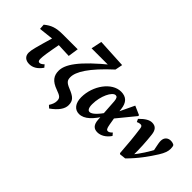

<svg xmlns="http://www.w3.org/2000/svg" viewBox="-65 -1342 2157 2157"><g transform="rotate(45 1013.5 -263.0)"><path d="M35.4 -351.9 229.1 -373.5H275.2L478.1 -364.9L496.7 -489.3H263.6C150 -489.3 96.3 -467.7 31.1 -414.4L35.4 -351.9ZM229 14.4C279.5 14.4 331.2 -9.6 378.1 -77.2L353.5 -106.9C332.9 -87.5 316.2 -77.2 301.5 -77.2C284.1 -77.2 275.8 -88.1 275.8 -116.6C275.8 -157.5 282.1 -206.3 320.9 -411.3L219.8 -413.8C147.1 -165.9 133.4 -114.8 133.4 -72.5C133.4 -17.1 170.7 14.4 229 14.4Z M740 208.6C826.6 147.2 869.1 85.8 869.1 27.4C869.1 -46.5 834.7 -74 743.4 -111.3C674.4 -139.4 659.3 -161.2 659.3 -209.9C659.3 -294 734.9 -424.6 958 -628.4L975.3 -716.4L626.1 -735L599.1 -607.1H883.3V-584.8L903.5 -646.4C592.6 -395.8 515.1 -263.3 515.1 -166.7C515.1 -90.1 549.9 -37.4 652.7 -1.1C729.1 25.9 743.2 41.4 743.2 86.9C743.2 119.3 730 149.1 709.8 181L740 208.6Z M1020.5 15.1C1104.2 15.1 1176.9 -59.8 1251.7 -184.5H1258.5L1233 -218C1177.8 -139.2 1126.8 -84.6 1088.7 -84.6C1066.3 -84.6 1047.6 -106.3 1047.6 -168C1047.6 -297.8 1110.9 -426.7 1163.6 -426.7C1183.5 -426.7 1196 -413.3 1200 -367.8L1218.3 -91.8C1223.1 -15.6 1256.2 15.1 1311.6 15.1C1363.8 15.1 1420 -15.1 1461.9 -77L1437.3 -106.8C1414.7 -83.6 1399.7 -77.2 1387.4 -77.2C1368.3 -77.2 1357.9 -88.5 1348 -146.5L1330.6 -250L1326.1 -274.9L1316.6 -361.3C1306 -451.7 1263.4 -498 1178.6 -498C1033.1 -498 905.1 -320 905.1 -136.3C905.1 -42.2 950.4 15.1 1020.5 15.1ZM1322.7 -213.1 1507.5 -438.8V-452.6L1401.5 -498.9L1289.2 -263.1L1322.7 -213.1Z M1657.7 0 1667.7 8.6 1740.8 0.6C1841.4 -98.3 1921.3 -211.3 1977.3 -301C2013.3 -358.7 2026.5 -398.9 2026.5 -436.1C2026.5 -456.7 2024.5 -475 2017.2 -488.2C2006.9 -495.3 1989.6 -503.3 1962.8 -503.3C1921.2 -503.3 1883 -477.3 1883 -420.9C1883 -395.8 1889.3 -367.6 1894.9 -339.6L1913.3 -249.3L1947.1 -373.2C1941.1 -361.3 1934.6 -350.6 1927.5 -337.3C1876.6 -241.2 1828.4 -163.6 1757 -76L1779.1 -79.1C1780.7 -189.2 1774.6 -298 1763.1 -399C1755.6 -466.1 1727.3 -498.7 1671.1 -498.7C1629.4 -498.7 1587 -474.7 1527.9 -415.4L1544.4 -380.8C1561.7 -388.6 1575.3 -393.2 1589.7 -393.2C1608.5 -393.2 1618.5 -385.6 1622.1 -357.7C1638.2 -243.5 1649.5 -128.9 1657.7 0Z"/></g></svg>

Font: Source Serif 4 Variable
Style: Italic
Weight: 400
Italic angle: -12°
Designer: Frank Grießhammer
Foundry: Adobe Systems Incorporated
Version: Version 4.004;hotconv 1.0.116;makeotfexe 2.5.65601